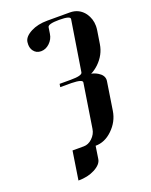

<svg xmlns="http://www.w3.org/2000/svg" viewBox="-167 -550 867 1101"><g transform="rotate(-20 266.0 0.5)"><path d="M111.8 -369.6Q111.8 -374 112.8 -384.8Q117.2 -416 161.1 -439Q203.1 -460.9 262.2 -460.9H398.9Q455.6 -460.9 488.8 -416Q513.7 -380.4 513.7 -336.9Q513.7 -324.2 511.2 -308.1L499 -231Q489.3 -168.9 440.9 -122.1Q417.5 -100.1 394 -88.9Q415 -85 434.1 -73.2Q465.3 -54.2 465.3 -25.9Q465.3 -21.5 464.8 -19L438 153.8Q428.2 216.8 379.9 263.2Q333.5 308.1 276.9 308.1L265.1 384.8Q260.7 416.5 215.8 439.9Q173.8 461.9 116.2 461.9L143.1 288.1H211.9Q239.7 288.1 263.2 266.1Q288.6 242.2 293 210.9L335 -57.1Q337.9 -75.7 270 -77.1H201.2L204.1 -96.2H272.9Q341.3 -96.2 344.2 -115.2L393.1 -422.9Q396 -441.9 327.1 -441.9Q258.8 -441.9 255.9 -422.9L250 -384.8Q245.6 -353 221.2 -330.1Q197.8 -308.1 168.9 -308.1Q140.1 -308.1 124 -330.1Q111.8 -346.7 111.8 -369.6Z"/></g></svg>

Font: Hjet
Style: Italic
Weight: 400
Designer: T. Christopher White
Version: Version 1.2